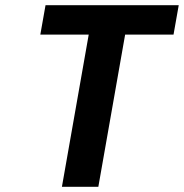

<svg xmlns="http://www.w3.org/2000/svg" viewBox="-20 -718 707 738"><path d="M667 -698 647 -585H461L358 0H218L321 -585H135L155 -698Z"/></svg>

Font: Fz Poppins SemBd
Style: Italic
Weight: 600
Italic angle: -10°
Designer: Ninad Kale (Devanagari), Jonny Pinhorn (Latin)
Foundry: Indian Type Foundry
Version: Vit hóa bi Vntype.Com & FontZin.Com